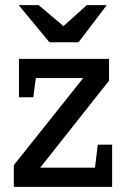

<svg xmlns="http://www.w3.org/2000/svg" viewBox="-20 -730 498 750"><path d="M54 -350H110L120 -425H305L34 -85V0H418V-165H362L351 -75H137L406 -415V-500H54ZM397 -710H319L228 -628L131 -710H53L173 -565H287Z"/></svg>

Font: Hermeneus One
Style: Regular
Weight: 400
Designer: Rodrigo Fuenzalida, Pablo Impallari
Foundry: Pablo Impallari, Rodrigo Fuenzalida
Version: Version 1.002